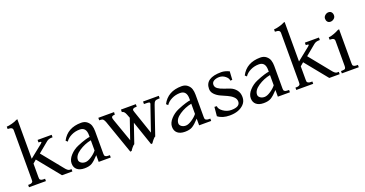

<svg xmlns="http://www.w3.org/2000/svg" viewBox="-37 -1451 4090 2154"><g transform="rotate(-20 2007.5 -374.0)"><path d="M560 0H436L220 -266L180 -232V-72Q180 -56 181.5 -49Q183 -42 193.5 -35Q204 -28 226 -28H244V0H42V-28H54Q76 -28 86.5 -35Q97 -42 98.5 -49Q100 -56 100 -72V-660Q100 -679 86.5 -687.5Q73 -696 40 -696V-724Q62 -724 103.5 -735Q145 -746 164 -758L180 -762V-290L330 -410Q346 -423 346 -428Q346 -436 322 -436H314V-466H482V-436H472Q434 -436 410 -416L286 -314L482 -72Q515 -28 538 -28H560Z M1018 0H874V-80Q824 -26 791 -6Q758 14 701.5 14Q645 14 613.5 -12.5Q582 -39 582 -87Q582 -135 623.5 -180.5Q665 -226 720.5 -249.5Q776 -273 818 -285.5Q860 -298 874 -298V-320Q874 -414 796 -414Q742 -414 695.5 -391Q649 -368 626 -332L606 -350Q673 -480 838 -480Q880 -480 907.5 -457.5Q935 -435 944.5 -405Q954 -375 954 -338V-68Q954 -55 956 -48Q958 -41 968.5 -34.5Q979 -28 1000 -28H1018ZM874 -136V-258Q796 -243 729 -198Q662 -153 662 -100Q662 -79 682.5 -63.5Q703 -48 733.5 -48Q764 -48 806 -75.5Q848 -103 874 -136Z M1513 10 1495 14 1395 -278 1317 -50Q1307 -47 1286 -21Q1265 5 1265 10L1247 14L1105 -392Q1096 -415 1085.5 -425.5Q1075 -436 1053 -436H1039V-466H1227L1225 -436Q1185 -436 1185 -412Q1185 -404 1193 -380L1289 -108L1371 -346L1353 -392Q1336 -436 1309 -436V-466H1487V-436H1479Q1435 -436 1435 -412Q1435 -408 1441 -390L1537 -108L1635 -394Q1643 -413 1643 -421.5Q1643 -430 1632.5 -433Q1622 -436 1585 -436H1573V-466H1761V-436H1751Q1718 -436 1705 -426Q1692 -416 1683 -388L1567 -50Q1558 -50 1535.5 -22.5Q1513 5 1513 10Z M2217 0H2073V-80Q2023 -26 1990 -6Q1957 14 1900.5 14Q1844 14 1812.5 -12.5Q1781 -39 1781 -87Q1781 -135 1822.5 -180.5Q1864 -226 1919.5 -249.5Q1975 -273 2017 -285.5Q2059 -298 2073 -298V-320Q2073 -414 1995 -414Q1941 -414 1894.5 -391Q1848 -368 1825 -332L1805 -350Q1872 -480 2037 -480Q2079 -480 2106.5 -457.5Q2134 -435 2143.5 -405Q2153 -375 2153 -338V-68Q2153 -55 2155 -48Q2157 -41 2167.5 -34.5Q2178 -28 2199 -28H2217ZM2073 -136V-258Q1995 -243 1928 -198Q1861 -153 1861 -100Q1861 -79 1881.5 -63.5Q1902 -48 1932.5 -48Q1963 -48 2005 -75.5Q2047 -103 2073 -136Z M2295 -28 2305 -136 2333 -134Q2333 -100 2377 -69Q2421 -38 2472 -38Q2577 -38 2577 -102Q2577 -134 2550 -159Q2523 -184 2485 -200.5Q2447 -217 2409 -234.5Q2371 -252 2344 -280.5Q2317 -309 2317 -346Q2317 -476 2509 -476Q2552 -476 2603 -452L2597 -352H2573Q2573 -380 2540.5 -406Q2508 -432 2470 -432Q2432 -432 2405.5 -417Q2379 -402 2379 -372.5Q2379 -343 2406 -324Q2433 -305 2471 -293Q2509 -281 2547 -266Q2585 -251 2612 -217Q2639 -183 2639 -132Q2639 -81 2606 -47Q2547 14 2435 14Q2348 14 2295 -28Z M3157 0H3013V-80Q2963 -26 2930 -6Q2897 14 2840.5 14Q2784 14 2752.5 -12.5Q2721 -39 2721 -87Q2721 -135 2762.5 -180.5Q2804 -226 2859.5 -249.5Q2915 -273 2957 -285.5Q2999 -298 3013 -298V-320Q3013 -414 2935 -414Q2881 -414 2834.5 -391Q2788 -368 2765 -332L2745 -350Q2812 -480 2977 -480Q3019 -480 3046.5 -457.5Q3074 -435 3083.5 -405Q3093 -375 3093 -338V-68Q3093 -55 3095 -48Q3097 -41 3107.5 -34.5Q3118 -28 3139 -28H3157ZM3013 -136V-258Q2935 -243 2868 -198Q2801 -153 2801 -100Q2801 -79 2821.5 -63.5Q2842 -48 2872.5 -48Q2903 -48 2945 -75.5Q2987 -103 3013 -136Z M3751 0H3627L3411 -266L3371 -232V-72Q3371 -56 3372.5 -49Q3374 -42 3384.5 -35Q3395 -28 3417 -28H3435V0H3233V-28H3245Q3267 -28 3277.5 -35Q3288 -42 3289.5 -49Q3291 -56 3291 -72V-660Q3291 -679 3277.5 -687.5Q3264 -696 3231 -696V-724Q3253 -724 3294.5 -735Q3336 -746 3355 -758L3371 -762V-290L3521 -410Q3537 -423 3537 -428Q3537 -436 3513 -436H3505V-466H3673V-436H3663Q3625 -436 3601 -416L3477 -314L3673 -72Q3706 -28 3729 -28H3751Z M3869.5 -696Q3892 -696 3904.5 -681Q3917 -666 3917 -642.5Q3917 -619 3898 -603.5Q3879 -588 3856.5 -588Q3834 -588 3821.5 -603Q3809 -618 3809 -640.5Q3809 -663 3828 -679.5Q3847 -696 3869.5 -696ZM3979 0H3777V-28H3793Q3820 -28 3827.5 -37Q3835 -46 3835 -66V-366Q3835 -385 3822.5 -393.5Q3810 -402 3777 -402V-430Q3797 -430 3837.5 -444.5Q3878 -459 3899 -472L3917 -476V-72Q3917 -56 3918.5 -49Q3920 -42 3930 -35Q3940 -28 3961 -28H3979Z"/></g></svg>

Font: Montaga
Style: Regular
Weight: 400
Designer: Alejandra Rodriguez
Foundry: Alejandra Rodriguez
Version: Version 1.001